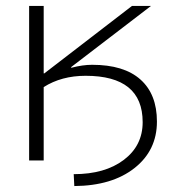

<svg xmlns="http://www.w3.org/2000/svg" viewBox="-20 -540 591 646"><path d="M219 -314 220 -312Q258 -322 290 -322Q397 -322 452.5 -272.5Q508 -223 508 -131Q508 -34 432.5 25.5Q357 85 230 86L228 46Q333 46 396.5 -2Q460 -50 460 -129Q460 -285 268 -285Q187 -285 127 -247V0H78V-520H127V-293H129L424 -520H488Z"/></svg>

Font: M PLUS 1p Light
Style: Regular
Weight: 300
Version: Version 1.061